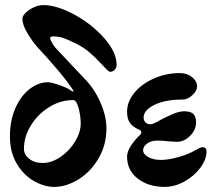

<svg xmlns="http://www.w3.org/2000/svg" viewBox="-20 -720 852 754"><path d="M19 -184Q19 -247 40.5 -295.5Q62 -344 96.5 -370.5Q131 -397 168 -397Q183 -397 217 -384.5Q251 -372 259 -364Q264 -360 267.5 -361Q271 -362 267 -366Q246 -399 203.5 -449Q161 -499 125 -537Q107 -558 87.5 -590Q68 -622 68 -647Q68 -657 80.5 -669.5Q93 -682 112 -691Q131 -700 150 -700Q203 -700 271.5 -663Q340 -626 389 -570.5Q438 -515 438 -465Q438 -454 430.5 -446Q423 -438 413 -438Q408 -438 400 -446Q392 -454 382 -465Q357 -492 333 -513Q309 -534 278 -549Q246 -565 228 -571Q210 -577 189 -577Q177 -577 177 -570Q177 -565 183.5 -553.5Q190 -542 197 -533L311 -412Q350 -373 374 -318.5Q398 -264 398 -216Q398 -151 367 -98Q336 -45 288 -15.5Q240 14 193 14Q154 14 113.5 -9Q73 -32 46 -77Q19 -122 19 -184ZM297 -235Q297 -265 288.5 -296Q280 -327 268 -327Q217 -327 172.5 -299Q128 -271 101 -227Q74 -183 74 -136Q74 -113 94.5 -96.5Q115 -80 148 -80Q183 -80 218 -104Q253 -128 275 -164.5Q297 -201 297 -235Z M479 -105Q479 -125 495 -149Q511 -173 529 -189Q535 -195 535 -200Q535 -207 526 -211Q502 -221 490.5 -237Q479 -253 479 -281Q479 -321 508 -356Q537 -391 585 -412Q633 -433 686 -433Q715 -433 734.5 -417Q754 -401 754 -380Q754 -364 735.5 -346.5Q717 -329 697 -329Q628 -329 586 -308Q544 -287 544 -259Q544 -247 551 -239.5Q558 -232 572 -232Q581 -232 610 -249Q639 -264 662 -273.5Q685 -283 704 -283Q730 -283 740 -271.5Q750 -260 750 -240Q750 -210 726.5 -186.5Q703 -163 675 -163Q667 -163 641 -165Q619 -168 598 -168Q574 -168 558 -156.5Q542 -145 542 -130Q542 -115 561.5 -103.5Q581 -92 612 -92Q642 -92 682 -103.5Q722 -115 747 -130Q769 -142 774 -142Q791 -142 791 -125Q791 -94 767 -61.5Q743 -29 704.5 -7.5Q666 14 627 14Q563 14 521 -18.5Q479 -51 479 -105Z"/></svg>

Font: EB Garamond
Style: Bold
Weight: 700
Designer: Georg Duffner and Octavio Pardo
Foundry: Georg Duffner
Version: Version 1.000; ttfautohint (v1.6)